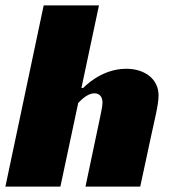

<svg xmlns="http://www.w3.org/2000/svg" viewBox="-30 -692 636 712"><path d="M337 -672H132L-10 0H194L260 -310C272 -323 296 -346 320 -346C340 -346 350 -332 350 -312C350 -297 345 -278 342 -261L287 0H490L532 -195C541 -239 558 -302 558 -338C558 -399 507 -437 438 -437C343 -437 279 -366 279 -366H272Z"/></svg>

Font: Racing Sans One
Style: Regular
Weight: 400
Designer: Pablo Impallari, Rodrigo Fuenzalida
Foundry: Pablo Impallari, Rodrigo Fuenzalida
Version: Version 1.001